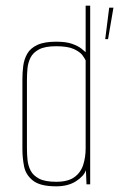

<svg xmlns="http://www.w3.org/2000/svg" viewBox="-20 -650 420 677"><path d="M178 7Q122 7 96.5 -13Q71 -33 65 -63Q59 -93 59 -124V-372Q59 -395 62 -418Q65 -441 76 -460.5Q87 -480 111.5 -491.5Q136 -503 178 -503Q213 -503 234 -495.5Q255 -488 266.5 -479Q278 -470 282 -466V-630H298V0H285L283 -50Q276 -29 248 -11Q220 7 178 7ZM178 -9Q220 -9 242.5 -25.5Q265 -42 273.5 -69Q282 -96 282 -127V-437Q279 -444 270.5 -455.5Q262 -467 240.5 -477Q219 -487 178 -487Q139 -487 118 -476Q97 -465 88 -447.5Q79 -430 77 -409.5Q75 -389 75 -369V-127Q75 -107 77 -86.5Q79 -66 88 -48.5Q97 -31 118 -20Q139 -9 178 -9ZM351 -512 365 -623H380L361 -512Z"/></svg>

Font: Alumni Sans Pinstripe
Style: Regular
Weight: 400
Designer: Robert E. Leuschke
Foundry: Robert E. Leuschke
Version: Version 1.010; ttfautohint (v1.8.4.7-5d5b)